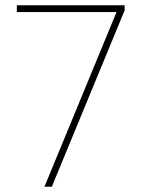

<svg xmlns="http://www.w3.org/2000/svg" viewBox="-20 -803 549 730"><path d="M149 -93 423 -757H44V-783H454V-764L177 -93Z"/></svg>

Font: Noto Sans Kannada UI SemiCondensed Thin
Style: Regular
Weight: 100
Width: 4
Designer: Jelle Bosma - Monotype Design Team
Foundry: Monotype Imaging Inc.
Version: Version 2.005; ttfautohint (v1.8.4.7-5d5b)